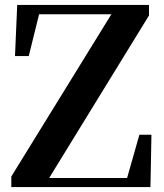

<svg xmlns="http://www.w3.org/2000/svg" viewBox="-20 -761 667 781"><path d="M26 0H592L596 -213H547L497 -37H180L586 -698V-741H50L41 -533H97L139 -703H433L26 -43Z"/></svg>

Font: GenRyuMin2 TW B
Style: Regular
Weight: 700
Version: Version 2.100;PS 2.1;hotconv 16.6.51;makeotf.lib2.5.65220 DE